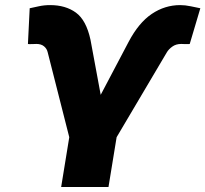

<svg xmlns="http://www.w3.org/2000/svg" viewBox="-20 -752 826 772"><path d="M225.9 0 258.5 -200.3 171.9 -541.2Q168.7 -556.1 157.1 -565.7Q145.6 -575.3 126.4 -575.3Q123.2 -575.3 114 -574.9Q106.5 -574.6 99.8 -574.6Q93 -574.6 92.3 -575.3L99.4 -718.8Q114.3 -721.9 135.8 -726.7Q157.3 -731.5 181.8 -731.5Q243.6 -731.5 285.2 -701.3Q326.7 -671.2 343.8 -592.3L384.9 -370.7L497.2 -583.8Q537.6 -660.5 590.2 -696Q642.8 -731.5 704.5 -731.5Q724.8 -731.5 747.2 -726.7Q769.5 -721.9 785.5 -718.8L742.9 -575.3Q741.5 -574.6 734.2 -574.8Q726.9 -574.9 719.5 -574.9Q711.3 -575.3 708.8 -575.3Q687.5 -575.3 672.8 -564.6Q658 -554 650.6 -541.2L448.9 -200.3L416.2 0Z"/></svg>

Font: Inter UI Black
Style: Italic
Weight: 900
Italic angle: -9.39999°
Designer: Rasmus Andersson
Foundry: rsms
Version: 3.2;8d6f07862